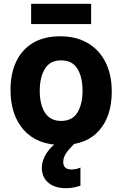

<svg xmlns="http://www.w3.org/2000/svg" viewBox="-20 -749 640 1005"><path d="M304 10Q175 10 105 -68Q35 -146 35 -279Q35 -363 64.5 -426Q94 -489 152 -524Q210 -559 295 -559Q378 -559 438.5 -524Q499 -489 532 -424Q565 -359 565 -269Q565 -141 498.5 -65.5Q432 10 304 10ZM300 -116Q358 -116 385 -159.5Q412 -203 412 -274Q412 -346 385 -389.5Q358 -433 300 -433Q241 -433 214.5 -388Q188 -343 188 -274Q188 -202 215.5 -159Q243 -116 300 -116ZM325 236Q266 236 232.5 207Q199 178 199 129Q199 92 222.5 54.5Q246 17 299 -20L372 0Q339 33 325 54.5Q311 76 311 99Q311 138 354 138Q380 138 401 128V223Q386 228 367.5 232Q349 236 325 236ZM143 -623V-729H457V-623Z"/></svg>

Font: Noto Sans Mono ExtraBold
Style: Regular
Weight: 800
Designer: Monotype Design Team
Foundry: Monotype Imaging Inc.
Version: Version 2.014